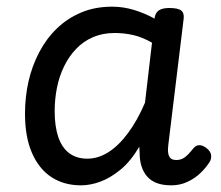

<svg xmlns="http://www.w3.org/2000/svg" viewBox="-20 -539 662 576"><path d="M223 17Q172 17 134.5 -7.5Q97 -32 76 -80Q55 -128 55 -198Q55 -248 65.5 -294.5Q76 -341 97.5 -382Q119 -423 150.5 -453.5Q182 -484 223.5 -501.5Q265 -519 317 -519Q350 -519 382.5 -509Q415 -499 444 -483V-487Q447 -502 457.5 -508.5Q468 -515 488 -515Q514 -515 523.5 -507.5Q533 -500 531 -483L485 -105Q483 -91 484.5 -80.5Q486 -70 491.5 -64.5Q497 -59 509 -59Q520 -59 528.5 -63.5Q537 -68 545 -76.5Q553 -85 561 -95Q568 -103 577.5 -103.5Q587 -104 599 -95Q611 -86 613 -75.5Q615 -65 610 -55Q599 -37 582 -20.5Q565 -4 542.5 6.5Q520 17 494 17Q468 17 450 10Q432 3 421 -10Q410 -23 404.5 -40.5Q399 -58 399 -78Q399 -82 398.5 -87.5Q398 -93 398 -99Q372 -55 341.5 -30Q311 -5 281 6Q251 17 223 17ZM144 -205Q144 -161 154.5 -129Q165 -97 187 -80Q209 -63 242 -63Q274 -63 304.5 -82Q335 -101 363.5 -139Q392 -177 415 -231L436 -411Q406 -428 379 -434Q352 -440 324 -440Q288 -440 259 -427.5Q230 -415 208.5 -392.5Q187 -370 172.5 -340.5Q158 -311 151 -276.5Q144 -242 144 -205Z"/></svg>

Font: Playwrite GB J
Style: Italic
Weight: 400
Italic angle: -7.01216°
Designer: Veronika Burian, José Scaglione
Foundry: TypeTogether
Version: Version 1.002